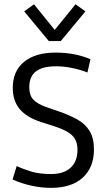

<svg xmlns="http://www.w3.org/2000/svg" viewBox="-20 -885 502 910"><path d="M221.7 5.4Q175.3 5.4 128.9 -4.9Q82.5 -15.1 39.6 -34.2L59.1 -98.1Q87.4 -84.5 127 -72.3Q166.5 -60.1 222.2 -60.1Q282.2 -60.1 314.7 -90.1Q347.2 -120.1 347.2 -175.3Q347.2 -217.8 323 -242.2Q298.8 -266.6 237.3 -286.6L174.8 -306.6Q106.4 -328.6 73.5 -367.9Q40.5 -407.2 40.5 -468.3Q40.5 -548.3 94.2 -592Q147.9 -635.7 243.7 -635.7Q290 -635.7 330.8 -627.9Q371.6 -620.1 408.7 -604.5L394.5 -541.5Q358.4 -555.7 319.3 -563.2Q280.3 -570.8 246.6 -570.8Q181.6 -570.8 150.1 -546.6Q118.7 -522.5 118.7 -470.7Q118.7 -434.6 137 -413.8Q155.3 -393.1 201.7 -376.5L261.7 -356Q310.5 -338.9 347.2 -318.4Q383.8 -297.9 404.5 -264.6Q425.3 -231.4 425.3 -176.3Q425.3 -91.8 372.3 -43.2Q319.3 5.4 221.7 5.4ZM211.4 -690.4 94.7 -831.1 141.1 -864.7 239.3 -743.2 337.9 -864.7 384.8 -831.1 268.1 -690.4Z"/></svg>

Font: Anaheim Medium
Style: Regular
Weight: 500
Version: Version 2.001